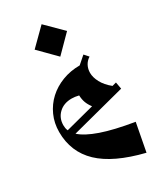

<svg xmlns="http://www.w3.org/2000/svg" viewBox="-225 -976 898 1067"><g transform="rotate(-30 224.5 -442.0)"><path d="M417 -166 383 13Q196 -33 108 -117Q20 -201 20 -329Q20 -386 42 -434.5Q64 -483 102 -518Q140 -553 192 -573Q244 -593 304 -593L352 -635L376 -608Q355 -595 344 -574Q333 -553 333 -528Q333 -499 350.5 -466Q368 -433 405 -403L431 -410L439 -366L94 -276Q131 -242 210 -214.5Q289 -187 417 -166ZM59 -350Q59 -341 60.5 -332Q62 -323 66 -314L250 -362Q234 -383 226.5 -403.5Q219 -424 218 -450Q206 -453 194.5 -454.5Q183 -456 173 -456Q122 -456 90.5 -426Q59 -396 59 -350ZM131 -794 235 -897 339 -794 235 -689Z"/></g></svg>

Font: Trickster
Style: Regular
Weight: 400
Designer: Jean-Baptiste Morizot
Foundry: Jean-Baptiste Morizot
Version: Version 2.000;PS 2.0;hotconv 1.0.88;makeotf.lib2.5.647800